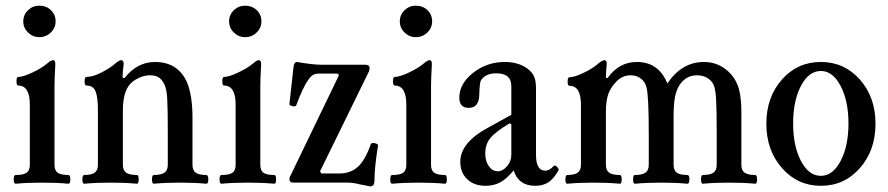

<svg xmlns="http://www.w3.org/2000/svg" viewBox="-20 -643 3125 676"><path d="M118.2 -512.2Q95.2 -512.2 78.6 -528.6Q62 -544.9 62 -567.9Q62 -590.8 78.6 -606.9Q95.2 -623 118.2 -623Q143.1 -623 159.4 -607.2Q175.8 -591.3 175.8 -567.9Q175.8 -544.9 158.9 -528.6Q142.1 -512.2 118.2 -512.2ZM35.2 3.9Q28.3 3.9 28.3 -11.5Q28.3 -26.9 35.2 -26.9Q63 -26.9 74 -34.9Q85 -43 85 -63V-274.9Q85 -341.8 43.9 -341.8Q38.1 -341.8 38.1 -356.9Q38.1 -372.1 43.9 -372.1Q61 -372.1 94.2 -387.7Q127.4 -403.3 147.9 -420.9Q159.7 -431.2 167 -431.2Q174.8 -431.2 174.8 -417Q171.9 -364.3 171.9 -341.8V-63Q171.9 -43 182.9 -34.9Q193.8 -26.9 221.2 -26.9Q227.5 -26.9 227.5 -11.5Q227.5 3.9 221.2 3.9Q180.2 0 128.9 0Q76.2 0 35.2 3.9Z M276.9 3.9Q270 3.9 270 -11.5Q270 -26.9 276.9 -26.9Q301.8 -26.9 313.2 -34.9Q324.7 -43 324.7 -63V-255.9Q324.7 -301.3 316.4 -321.5Q308.1 -341.8 284.7 -341.8Q277.8 -341.8 277.8 -356.9Q277.8 -372.1 284.7 -372.1Q307.1 -372.1 338.6 -388.4Q370.1 -404.8 387.7 -420.9Q400.9 -431.2 406.7 -431.2Q415.5 -431.2 415.5 -417Q411.6 -392.6 411.6 -369.1L418.5 -368.2Q462.9 -424.8 525.9 -424.8Q605 -424.8 637.7 -355Q657.7 -308.1 657.7 -229V-63Q657.7 -43 669.2 -34.9Q680.7 -26.9 706.5 -26.9Q713.4 -26.9 713.4 -11.5Q713.4 3.9 706.5 3.9Q665.5 0 614.7 0Q562.5 0 521.5 3.9Q515.1 3.9 515.1 -11.5Q515.1 -26.9 521.5 -26.9Q546.9 -26.9 558.8 -34.9Q570.8 -43 570.8 -63V-174.8Q570.8 -260.7 568.8 -294.9Q566.9 -329.1 558.6 -346.2Q549.3 -364.7 537.8 -371.3Q526.4 -377.9 507.8 -377.9Q479 -377.9 448.7 -356.9Q412.6 -330.1 412.6 -254.9V-63Q412.6 -43 424.3 -34.9Q436 -26.9 461.9 -26.9Q468.3 -26.9 468.3 -11.5Q468.3 3.9 461.9 3.9Q420.9 0 368.7 0Q317.9 0 276.9 3.9Z M842.8 -512.2Q819.8 -512.2 803.2 -528.6Q786.6 -544.9 786.6 -567.9Q786.6 -590.8 803.2 -606.9Q819.8 -623 842.8 -623Q867.7 -623 884 -607.2Q900.4 -591.3 900.4 -567.9Q900.4 -544.9 883.5 -528.6Q866.7 -512.2 842.8 -512.2ZM759.8 3.9Q752.9 3.9 752.9 -11.5Q752.9 -26.9 759.8 -26.9Q787.6 -26.9 798.6 -34.9Q809.6 -43 809.6 -63V-274.9Q809.6 -341.8 768.6 -341.8Q762.7 -341.8 762.7 -356.9Q762.7 -372.1 768.6 -372.1Q785.6 -372.1 818.8 -387.7Q852.1 -403.3 872.6 -420.9Q884.3 -431.2 891.6 -431.2Q899.4 -431.2 899.4 -417Q896.5 -364.3 896.5 -341.8V-63Q896.5 -43 907.5 -34.9Q918.5 -26.9 945.8 -26.9Q952.1 -26.9 952.1 -11.5Q952.1 3.9 945.8 3.9Q904.8 0 853.5 0Q800.8 0 759.8 3.9Z M1283.2 13.2Q1281.7 13.2 1246.1 5.9Q1223.1 0 1205.1 0H1013.2Q999 0 999 -12.2Q999 -19.5 1002.9 -24.9L1173.3 -377.9L1168.9 -383.8H1100.1Q1078.6 -383.8 1064.9 -360.8Q1047.4 -337.9 1022.9 -272Q1021.5 -268.6 1015.4 -268.6Q1009.3 -268.6 1003.9 -271Q998.5 -273.4 999 -276.9L1013.2 -404.8Q1014.6 -424.8 1025.9 -424.8Q1081.5 -415 1113.3 -415H1266.1Q1281.2 -415 1281.2 -403.8Q1281.2 -399.9 1279.3 -392.1L1106.9 -40L1111.3 -32.2H1175.3Q1213.4 -32.2 1239.5 -55.2Q1265.6 -78.1 1286.1 -137.2Q1288.6 -139.6 1294.2 -139.6Q1299.8 -139.6 1305.7 -137Q1311.5 -134.3 1311 -130.9Q1298.3 -51.8 1298.3 -6.8Q1298.3 13.2 1283.2 13.2Z M1443.8 -512.2Q1420.9 -512.2 1404.3 -528.6Q1387.7 -544.9 1387.7 -567.9Q1387.7 -590.8 1404.3 -606.9Q1420.9 -623 1443.8 -623Q1468.8 -623 1485.1 -607.2Q1501.5 -591.3 1501.5 -567.9Q1501.5 -544.9 1484.6 -528.6Q1467.8 -512.2 1443.8 -512.2ZM1360.8 3.9Q1354 3.9 1354 -11.5Q1354 -26.9 1360.8 -26.9Q1388.7 -26.9 1399.7 -34.9Q1410.6 -43 1410.6 -63V-274.9Q1410.6 -341.8 1369.6 -341.8Q1363.8 -341.8 1363.8 -356.9Q1363.8 -372.1 1369.6 -372.1Q1386.7 -372.1 1419.9 -387.7Q1453.1 -403.3 1473.6 -420.9Q1485.4 -431.2 1492.7 -431.2Q1500.5 -431.2 1500.5 -417Q1497.6 -364.3 1497.6 -341.8V-63Q1497.6 -43 1508.5 -34.9Q1519.5 -26.9 1546.9 -26.9Q1553.2 -26.9 1553.2 -11.5Q1553.2 3.9 1546.9 3.9Q1505.9 0 1454.6 0Q1401.9 0 1360.8 3.9Z M1689.5 11.2Q1649.4 11.2 1625 -12Q1600.6 -35.2 1600.6 -73.2Q1600.6 -140.6 1697.3 -192.9L1780.3 -238.8V-339.8Q1780.3 -384.8 1727.5 -384.8Q1688.5 -384.8 1673.3 -359.9Q1668.9 -354 1667.5 -312Q1667.5 -263.2 1630.4 -263.2Q1597.2 -263.2 1597.2 -298.8Q1597.2 -348.6 1645.8 -386.7Q1694.3 -424.8 1757.3 -424.8Q1804.7 -424.8 1836.4 -401.9Q1854 -388.7 1860.6 -373.5Q1867.2 -358.4 1867.2 -330.1V-97.2Q1867.2 -42 1900.4 -42Q1914.6 -42 1930.2 -59.1Q1933.6 -62.5 1941.4 -54.9Q1949.2 -47.4 1946.3 -43Q1929.7 -13.7 1910.9 -1.2Q1892.1 11.2 1864.3 11.2Q1805.7 11.2 1788.6 -43Q1764.2 -13.7 1741.7 -1.2Q1719.2 11.2 1689.5 11.2ZM1732.4 -40Q1750.5 -40 1765.4 -57.9Q1780.3 -75.7 1780.3 -97.2V-205.1L1774.4 -209Q1724.1 -178.7 1706.3 -156.7Q1688.5 -134.8 1688.5 -102.1Q1688.5 -75.7 1701.2 -57.9Q1713.9 -40 1732.4 -40Z M1977.5 3.9Q1970.7 3.9 1970.7 -11.5Q1970.7 -26.9 1977.5 -26.9Q2002.4 -26.9 2013.9 -34.9Q2025.4 -43 2025.4 -63V-273.9Q2025.4 -340.8 1985.4 -340.8Q1978.5 -340.8 1978.5 -356Q1978.5 -371.1 1985.4 -371.1Q2002.4 -371.1 2035.6 -387Q2068.8 -402.8 2088.4 -420.9Q2101.6 -431.2 2108.4 -431.2Q2116.2 -431.2 2116.2 -417Q2113.3 -392.6 2113.3 -369.1L2119.1 -368.2Q2159.2 -424.8 2222.2 -424.8Q2299.3 -424.8 2329.6 -349.1Q2380.4 -424.8 2458.5 -424.8Q2516.1 -424.8 2555.2 -379.9Q2574.2 -357.9 2582.3 -327.1Q2590.3 -296.4 2590.3 -245.1V-63Q2590.3 -43 2601.8 -34.9Q2613.3 -26.9 2639.2 -26.9Q2645.5 -26.9 2645.5 -11.5Q2645.5 3.9 2639.2 3.9Q2598.1 0 2547.4 0Q2495.6 0 2454.6 3.9Q2448.2 3.9 2448.2 -11.5Q2448.2 -26.9 2454.6 -26.9Q2480 -26.9 2491.7 -34.9Q2503.4 -43 2503.4 -63V-172.9Q2503.4 -261.7 2501.2 -294.4Q2499 -327.1 2493.2 -342.8Q2485.8 -359.4 2470.2 -368.7Q2454.6 -377.9 2433.6 -377.9Q2396.5 -377.9 2373.5 -345.2Q2361.3 -326.7 2356.4 -301.3Q2351.6 -275.9 2351.6 -231.9V-63Q2351.6 -43 2363 -34.9Q2374.5 -26.9 2400.4 -26.9Q2407.2 -26.9 2407.2 -11.5Q2407.2 3.9 2400.4 3.9Q2359.4 0 2308.6 0Q2256.3 0 2215.3 3.9Q2209 3.9 2209 -11.5Q2209 -26.9 2215.3 -26.9Q2240.7 -26.9 2252.4 -34.9Q2264.2 -43 2264.2 -63V-172.9Q2264.2 -304.2 2256.3 -335Q2251.5 -355 2236.3 -366.5Q2221.2 -377.9 2200.2 -377.9Q2169.4 -377.9 2147.5 -353Q2128.9 -333.5 2121.1 -310.1Q2113.3 -286.6 2113.3 -248V-63Q2113.3 -43 2125 -34.9Q2136.7 -26.9 2162.6 -26.9Q2168.9 -26.9 2168.9 -11.5Q2168.9 3.9 2162.6 3.9Q2121.6 0 2069.3 0Q2018.6 0 1977.5 3.9Z M2870.1 11.2Q2788.1 11.2 2733.2 -51.3Q2678.2 -113.8 2678.2 -207Q2678.2 -300.8 2732.9 -362.8Q2787.6 -424.8 2870.1 -424.8Q2952.6 -424.8 3007.6 -362.8Q3062.5 -300.8 3062.5 -207Q3062.5 -113.8 3007.6 -51.3Q2952.6 11.2 2870.1 11.2ZM2870.1 -23.9Q2912.1 -23.9 2939.7 -76.4Q2967.3 -128.9 2967.3 -208Q2967.3 -287.6 2939.7 -340.3Q2912.1 -393.1 2870.1 -393.1Q2827.6 -393.1 2800 -340.6Q2772.5 -288.1 2772.5 -208Q2772.5 -128.9 2800 -76.4Q2827.6 -23.9 2870.1 -23.9Z"/></svg>

Font: Junicode SmCond Medium
Style: Regular
Weight: 500
Width: 4
Designer: Peter S. Baker
Version: Version 2.206